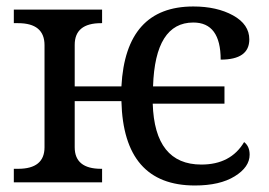

<svg xmlns="http://www.w3.org/2000/svg" viewBox="-20 -566 834 596"><path d="M356.9 -252H211.9V-108.9Q211.9 -42 293.9 -42H296.9V0H22.9V-42H36.1Q118.2 -42 118.2 -108.9V-425.8Q118.2 -494.1 36.1 -494.1H22.9V-536.1H296.9V-494.1H293.9Q211.9 -494.1 211.9 -426.8V-297.9H356.9Q370.1 -545.9 580.1 -545.9Q653.3 -545.9 703.6 -518.1Q753.9 -490.2 753.9 -443.8Q753.9 -380.9 665 -380.9Q665 -496.1 580.1 -496.1Q461.4 -496.1 455.1 -297.9H676.8V-244.1H454.1Q460 -55.2 605 -55.2Q696.3 -55.2 737.8 -125Q754.9 -111.8 754.9 -85.9Q754.9 -47.4 708.7 -18.8Q662.6 9.8 585 9.8Q363.3 9.8 356.9 -252Z"/></svg>

Font: Noto Serif
Style: Regular
Weight: 400
Designer: Monotype Design team
Foundry: Monotype Imaging Inc.
Version: Version 1.02